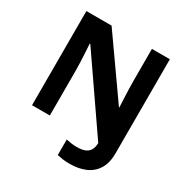

<svg xmlns="http://www.w3.org/2000/svg" viewBox="-204 -883 1221 1261"><g transform="rotate(30 406.5 -252.0)"><path d="M496 210Q465 210 441 206.5Q417 203 400 199V81Q418 85 438 88Q458 91 481 91Q518 91 542 81.5Q566 72 578 51.5Q590 31 591 -2L220 -540H216Q218 -512 220 -474.5Q222 -437 223.5 -400Q225 -363 225 -336V0H90V-714H281L591 -274H594Q593 -302 591 -338.5Q589 -375 588 -411Q587 -447 587 -471V-714H723V0Q723 72 694.5 118.5Q666 165 615 187.5Q564 210 496 210Z"/></g></svg>

Font: Noto Sans Armenian
Style: Bold
Weight: 700
Version: Version 2.007